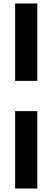

<svg xmlns="http://www.w3.org/2000/svg" viewBox="-20 -826 298 1092"><path d="M66 -366V-806H192V-366ZM66 246V-194H192V246Z"/></svg>

Font: Space 7353
Style: Regular
Weight: 400
Designer: Christine Claussen + Ruben Lyon  (Space 7353)
Version: Version 1.000;FEAKit 1.0